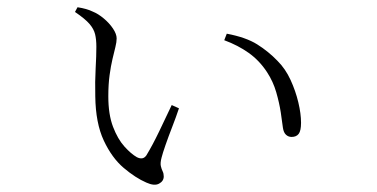

<svg xmlns="http://www.w3.org/2000/svg" viewBox="-20 -509 1040 530"><path d="M384 -5Q354 -18 321.5 -45.5Q289 -73 266.5 -121Q244 -169 243 -243Q242 -284 244 -319.5Q246 -355 246 -380Q246 -400 242.5 -414.5Q239 -429 227 -443Q215 -457 187 -476L194 -489Q207 -487 217.5 -484Q228 -481 236 -477Q251 -471 266.5 -458Q282 -445 292 -430Q302 -415 302 -403Q302 -393 298.5 -379Q295 -365 290.5 -346Q286 -327 282.5 -301.5Q279 -276 279 -243Q279 -193 292 -159Q305 -125 323.5 -104.5Q342 -84 358 -75Q366 -71 372.5 -72Q379 -73 384 -80Q401 -108 419.5 -146.5Q438 -185 454 -219L474 -210Q466 -186 455.5 -159Q445 -132 437 -109Q429 -86 426 -74Q422 -59 424 -50.5Q426 -42 429 -36Q432 -30 432 -22Q432 -9 419 -2Q406 5 384 -5ZM785 -131Q776 -131 769.5 -137Q763 -143 761 -156Q759 -173 755 -199Q751 -225 742.5 -254.5Q734 -284 717 -310Q696 -342 666.5 -363Q637 -384 599 -398L606 -416Q659 -406 690 -386.5Q721 -367 746 -341Q768 -319 782 -288.5Q796 -258 803.5 -226.5Q811 -195 811 -170Q811 -148 804.5 -139.5Q798 -131 785 -131Z"/></svg>

Font: Noto Serif SC ExtraLight ExtraLight
Style: Regular
Weight: 250
Version: Version 2.002-H1;hotconv 1.1.0;makeotfexe 2.6.0